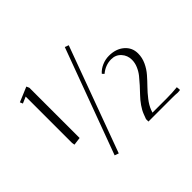

<svg xmlns="http://www.w3.org/2000/svg" viewBox="-148 -962 1222 1222"><g transform="rotate(-45 463.0 -351.0)"><path d="M91.8 -665 191.9 -707 200.2 -688V-235.8L147 -229L144 -247.1V-665L100.1 -646ZM279.8 0 543 -711.9 568.8 -702.1 307.1 9.8ZM584 0V-22L596.2 -54.2Q606 -80.1 625 -107.2Q644 -134.3 664.8 -155.8Q685.5 -177.2 707.8 -201.9Q730 -226.6 747.6 -248.5Q765.1 -270.5 776.6 -297.6Q788.1 -324.7 788.1 -352.1Q788.1 -391.6 762.5 -419.9Q736.8 -448.2 696.8 -448.2Q644.5 -448.2 601.1 -412.1L588.9 -424.8Q608.9 -447.8 639.2 -460.9Q669.4 -474.1 702.1 -474.1Q764.6 -474.1 804.4 -440.2Q844.2 -406.2 844.2 -353Q844.2 -315.4 828.1 -280.3Q812 -245.1 786.9 -216.3Q761.7 -187.5 735.6 -160.9Q709.5 -134.3 684.8 -102.5Q660.2 -70.8 648.9 -41L642.1 -22H771Q821.3 -22 866.2 -26.9L868.2 -5.9V0L847.2 2Q828.1 0 796.9 0Z"/></g></svg>

Font: Dihjauti S
Style: Regular
Weight: 400
Designer: T. Christopher White
Version: Version 3.0.0